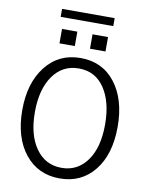

<svg xmlns="http://www.w3.org/2000/svg" viewBox="-109 -1109 927 1204"><g transform="rotate(10 354.5 -507.0)"><path d="M50.8 0ZM50.8 -365.2Q50.8 -537.1 133.8 -643.1Q216.8 -749 355.5 -749Q495.1 -749 576.7 -643.6Q658.2 -538.1 658.2 -364.3Q658.2 -188.5 575.7 -85.4Q493.2 17.6 355.5 17.6Q216.8 17.6 133.8 -86.4Q50.8 -190.4 50.8 -365.2ZM130.9 -365.2Q130.9 -220.7 191.4 -135.3Q252 -49.8 355.5 -49.8Q457 -49.8 517.6 -133.8Q578.1 -217.8 578.1 -364.3Q578.1 -508.8 519.5 -595.7Q460.9 -682.6 355.5 -682.6Q252 -682.6 191.4 -596.7Q130.9 -510.7 130.9 -365.2ZM208 -816.4V-908.2H305.7V-816.4ZM186.5 -981.4V-1032.2H521.5V-981.4ZM402.3 -816.4V-908.2H501V-816.4Z"/></g></svg>

Font: Batunionen A1
Style: Regular
Weight: 400
Designer: HanYang I&C Co.,Ltd.
Foundry: HanYang I&C Co.,Ltd.
Version: Version 2.50; ttfautohint (v1.6)